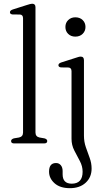

<svg xmlns="http://www.w3.org/2000/svg" viewBox="-20 -750 544 1004"><path d="M165.5 -712.5V-57.5Q165.5 -35.5 186.5 -31L212.5 -26.5Q227 -22.5 227 -12.5Q227 0 210.5 0H54Q38 0 38 -12.5Q38 -22 52.5 -26.5L79.5 -31Q100.5 -35.5 100.5 -57V-654.5Q100.5 -672.5 85 -674L45 -674.5Q32 -676 32 -686Q32 -695.5 47 -700.5L119.5 -723.5Q140.5 -730.5 148 -730.5Q165.5 -730.5 165.5 -712.5ZM374 -558.5Q351 -558.5 336.5 -572.8Q322 -587 322 -609Q322 -631 336.8 -645.2Q351.5 -659.5 374 -659.5Q397.5 -659.5 412.2 -645.2Q427 -631 427 -609Q427 -587.5 412.2 -573Q397.5 -558.5 374 -558.5ZM419 -40.5Q419 -8.5 429 20Q439 48.5 449 75.8Q459 103 459 131.5Q459 177 428 205.5Q397 234 345.5 234Q294 234 265.2 208.2Q236.5 182.5 236.5 147.5Q236.5 102.5 273 102.5Q288.5 102.5 298 114Q307.5 125.5 307.5 144.5V161.5Q307.5 210.5 355.5 210.5Q412 210 412 148Q412 119 397.5 92Q383 65 368.5 36.8Q354 8.5 354 -24V-377.5Q354 -395.5 338.5 -397L298.5 -397.5Q285.5 -399.5 285.5 -409Q285.5 -418.5 300.5 -423.5L372.5 -446.5Q383 -450 389.8 -452Q396.5 -454 402 -454Q419 -454 419 -435Z"/></svg>

Font: Fraunces 72pt Soft Light
Style: Regular
Weight: 300
Version: Version 1.000;[b76b70a41]